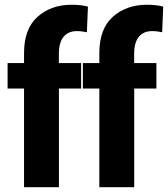

<svg xmlns="http://www.w3.org/2000/svg" viewBox="-20 -777 697 797"><path d="M79.8 0H224.6V-460.7L224.4 -471.2V-553.5Q224.4 -600.8 244 -624.4Q263.7 -647.9 298.6 -647.9Q310.1 -647.9 320.7 -646.5Q331.3 -645 340.6 -643.1L345 -749.5Q331.3 -753.4 314 -755.4Q296.6 -757.3 277.8 -757.3Q191.9 -757.3 135.9 -707.3Q79.8 -657.2 79.8 -556.6ZM11.5 -409.4H316.7V-515.1H154.1H135.3H11.5ZM392.3 0H537.1V-460.7L536.9 -471.2V-553.5Q536.9 -600.8 556.5 -624.4Q576.2 -647.9 611.1 -647.9Q622.6 -647.9 633.2 -646.5Q643.8 -645 653.1 -643.1L657.5 -749.5Q643.8 -753.4 626.5 -755.4Q609.1 -757.3 590.3 -757.3Q504.4 -757.3 448.4 -707.3Q392.3 -657.2 392.3 -556.6ZM324 -409.4H629.2V-515.1H466.6H447.8H324Z"/></svg>

Font: Roboto Flex
Style: Regular
Weight: 400
Designer: Berlow after Robertson
Foundry: Google
Version: Version 3.200;gftools[0.9.32]